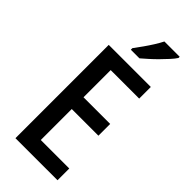

<svg xmlns="http://www.w3.org/2000/svg" viewBox="-295 -989 1039 1039"><g transform="rotate(45 224.5 -470.0)"><path d="M400 0H78V-714H400V-625H182V-417H386V-327H182V-90H400ZM395 -931Q385 -915 366.5 -895Q348 -875 327 -853.5Q306 -832 284.5 -813Q263 -794 247 -780H181V-792Q199 -816 217 -841.5Q235 -867 251 -892.5Q267 -918 278 -940H395Z"/></g></svg>

Font: Noto Sans Bengali Condensed Medium
Style: Regular
Weight: 500
Width: 3
Designer: Jelle Bosma - Monotype Design Team
Foundry: Monotype Imaging Inc.
Version: Version 2.003